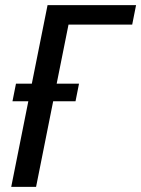

<svg xmlns="http://www.w3.org/2000/svg" viewBox="-20 -731 552 751"><path d="M275.4 -335H188L121.1 0H23.9L90.8 -335H28.8L42.5 -403.8H104.5L166 -710.9H512.2L497.1 -634.8H248L201.7 -403.8H289.1Z"/></svg>

Font: RobotoCondensed-Italic
Style: Italic
Weight: 400
Designer: Google
Version: Version 1.200311; 2013